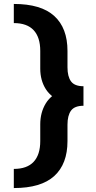

<svg xmlns="http://www.w3.org/2000/svg" viewBox="-20 -731 485 973"><path d="M50 222V125Q117 125 150.5 89Q184 53 184 -16V-101Q184 -161 212 -207Q240 -253 307 -281V-208Q240 -235 212 -279.5Q184 -324 184 -383V-473Q184 -542 150.5 -578Q117 -614 50 -614V-711Q188 -711 255 -650Q322 -589 322 -473V-390Q322 -343 340 -318.5Q358 -294 403 -294V-195Q358 -195 340 -170.5Q322 -146 322 -99V-16Q322 100 255 161Q188 222 50 222Z"/></svg>

Font: Ysabeau Infant Black
Style: Regular
Weight: 900
Designer: Christian Thalmann (Catharsis Fonts)
Version: Version 2.001;gftools[0.9.30]; featfreeze: ss01,ss02,lnum